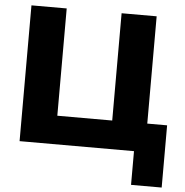

<svg xmlns="http://www.w3.org/2000/svg" viewBox="-58 -762 958 993"><g transform="rotate(5 420.5 -265.0)"><path d="M659 175V0H65V-705H248V-148H533V-705H715V-148H818V175Z"/></g></svg>

Font: Mulish Black
Style: Regular
Weight: 900
Designer: Vernon Adams
Foundry: Vernon Adams
Version: Version 3.603; ttfautohint (v1.8.3)